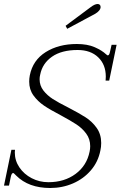

<svg xmlns="http://www.w3.org/2000/svg" viewBox="-21 -930 603 960"><path d="M307 -801 432 -894Q453 -910 467 -910Q474 -910 478 -906Q482 -902 482 -895Q482 -886 474.5 -877Q467 -868 455 -861L315 -786ZM60 -52Q58 -54 52.5 -59.5Q47 -65 45 -65Q37 -65 33 -46L24 -2H-1L36 -181H54L53 -168Q53 -127 76 -93Q99 -59 137.5 -39Q176 -19 221 -19Q301 -19 357 -60.5Q413 -102 427 -172Q430 -186 430 -199Q430 -235 410 -262Q390 -289 361 -308Q332 -327 282 -354Q230 -381 199 -402Q168 -423 146.5 -452.5Q125 -482 125 -522Q125 -537 128 -553Q143 -629 207.5 -669.5Q272 -710 363 -710Q416 -710 452.5 -694Q489 -678 510 -658Q517 -653 517 -653Q525 -653 528 -667L537 -706H562L525 -527H507Q508 -534 508 -547Q508 -607 470 -643.5Q432 -680 367 -680Q287 -680 239 -646.5Q191 -613 180 -557Q177 -545 177 -534Q177 -502 196 -477.5Q215 -453 243 -435Q271 -417 319 -393Q373 -365 406 -344Q439 -323 462 -291Q485 -259 485 -215Q485 -195 481 -178Q470 -121 433.5 -78.5Q397 -36 344 -13Q291 10 230 10Q122 10 60 -52Z"/></svg>

Font: Taviraj ExtraLight
Style: Italic
Weight: 275
Italic angle: -12°
Designer: Katatrad Team
Foundry: CadsonDemak
Version: Version 1.001